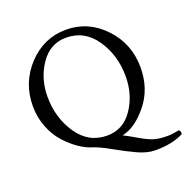

<svg xmlns="http://www.w3.org/2000/svg" viewBox="-137 -782 1028 1046"><g transform="rotate(-20 377.0 -259.0)"><path d="M339.8 -610.4Q247.1 -610.4 191.4 -528.8Q135.7 -447.3 135.7 -341.8Q135.7 -219.7 199.2 -126Q262.7 -32.2 370.1 -32.2Q463.9 -32.2 519 -113.8Q574.2 -195.3 574.2 -301.8Q574.2 -423.8 510.7 -517.1Q447.3 -610.4 339.8 -610.4ZM675.8 82Q693.4 82 708 80.1Q722.7 78.1 731.4 76.2Q740.2 74.2 742.2 74.2Q753.9 74.2 753.9 93.8V98.6Q689.5 132.8 589.8 132.8Q543 132.8 487.8 107.4Q432.6 82 371.6 47.4Q310.5 12.7 270.5 0Q235.4 -10.7 198.2 -36.1Q161.1 -61.5 125 -100.6Q88.9 -139.6 65.9 -197.8Q43 -255.9 43 -320.3Q43 -457 134.3 -554.2Q225.6 -651.4 354.5 -651.4Q483.4 -651.4 575.2 -554.2Q667 -457 667 -320.3Q667 -195.3 595.2 -107.4Q523.4 -19.5 448.2 -4.9Q474.6 7.8 521 35.2Q567.4 62.5 598.6 72.3Q629.9 82 675.8 82Z"/></g></svg>

Font: Crimson Text
Style: Regular
Weight: 400
Version: Version 0.13